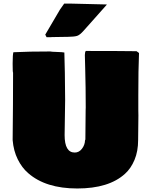

<svg xmlns="http://www.w3.org/2000/svg" viewBox="-20 -1025 829 1075"><path d="M754.9 -378.4 753.4 -241.2Q753.4 -178.2 733.2 -129.9Q712.9 -81.5 679.7 -51.8Q589.4 30.3 412.6 30.3Q235.8 30.3 137.7 -55.7Q103 -85.4 79.3 -133.1Q55.7 -180.7 50.8 -240.7Q53.2 -444.8 53.2 -618.2Q50.8 -618.2 50.8 -669.4Q50.8 -720.7 55.2 -732.9H65.4Q137.2 -736.8 261.2 -736.8Q270 -734.9 293.2 -734.4Q316.4 -733.9 325.2 -732.9L340.3 -731Q343.8 -634.3 344.7 -464.8L341.8 -268.6Q341.8 -170.9 398.4 -170.9Q422.4 -170.9 438.7 -191.9Q455.1 -212.9 456.1 -239.3L458 -244.1L459.5 -408.7L460 -423.3Q460 -536.6 457 -642.1L456.1 -677.7Q455.1 -699.2 455.1 -716.3Q455.1 -733.4 460.4 -739.7Q648.9 -739.7 744.6 -738.3Q748 -734.9 753.4 -731.9H752.9L758.3 -728.5Q754.4 -636.2 754.4 -491.2V-407.2ZM272.5 -817.4 264.6 -816.9H240.7L233.4 -831.1L315.4 -970.7Q336.4 -1001.5 339.4 -1004.9H373.5L577.6 -1000V-998.5Q558.1 -976.1 513.7 -926.5Q469.2 -877 448.2 -853Q427.2 -829.1 411.9 -824.2Q396.5 -819.3 361.8 -818.8Z"/></svg>

Font: Bowlby One
Style: Regular
Weight: 400
Designer: vernon adams
Foundry: vernon adams
Version: Version 1.000